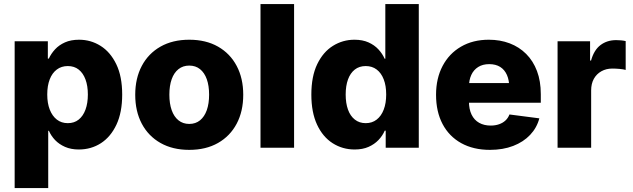

<svg xmlns="http://www.w3.org/2000/svg" viewBox="-20 -748 3203 972"><path d="M54.2 204.1V-539.1H222.2V-451.2H227.1Q238.8 -476.6 258.8 -498.3Q278.8 -520 308.8 -533.4Q338.9 -546.9 380.4 -546.9Q439.5 -546.9 489 -515.9Q538.6 -484.9 568.6 -423.1Q598.6 -361.3 598.6 -269Q598.6 -179.2 569.6 -117.2Q540.5 -55.2 491 -23.2Q441.4 8.8 378.9 8.8Q339.4 8.8 309.3 -4.4Q279.3 -17.6 259 -38.8Q238.8 -60.1 227.5 -85.9H224.1V204.1ZM323.2 -124.5Q356 -124.5 378.4 -142.6Q400.9 -160.6 412.8 -193.1Q424.8 -225.6 424.8 -269.5Q424.8 -313.5 412.8 -345.7Q400.9 -377.9 378.4 -395.8Q356 -413.6 323.2 -413.6Q291 -413.6 267.6 -396Q244.1 -378.4 231.7 -346.2Q219.2 -314 219.2 -269.5Q219.2 -225.6 231.9 -193.1Q244.6 -160.6 267.8 -142.6Q291 -124.5 323.2 -124.5Z M938 10.7Q854 10.7 792.5 -24.2Q731 -59.1 697.8 -121.8Q664.6 -184.6 664.6 -268.1Q664.6 -351.6 697.8 -414.3Q731 -477.1 792.5 -512Q854 -546.9 938 -546.9Q1022.5 -546.9 1083.7 -512Q1145 -477.1 1178.2 -414.3Q1211.4 -351.6 1211.4 -268.1Q1211.4 -184.6 1178.2 -121.8Q1145 -59.1 1083.7 -24.2Q1022.5 10.7 938 10.7ZM938 -120.6Q970.2 -120.6 992.7 -138.9Q1015.1 -157.2 1026.9 -190.4Q1038.6 -223.6 1038.6 -268.6Q1038.6 -314 1026.9 -346.9Q1015.1 -379.9 992.7 -397.9Q970.2 -416 938 -416Q906.2 -416 883.5 -397.9Q860.8 -379.9 849.1 -346.9Q837.4 -314 837.4 -268.6Q837.4 -223.6 849.1 -190.4Q860.8 -157.2 883.5 -138.9Q906.2 -120.6 938 -120.6Z M1468.8 -727.5V0H1298.8V-727.5Z M1775.4 8.8Q1713.9 8.8 1663.8 -23.2Q1613.8 -55.2 1585 -117.2Q1556.2 -179.2 1556.2 -269Q1556.2 -361.3 1585.9 -423.1Q1615.7 -484.9 1665.5 -515.9Q1715.3 -546.9 1774.4 -546.9Q1815.4 -546.9 1845.5 -533.4Q1875.5 -520 1895.8 -498Q1916 -476.1 1927.2 -450.7H1930.7V-727.5H2100.1V0H1932.6V-86.4H1927.7Q1916.5 -60.5 1896 -39.1Q1875.5 -17.6 1845.7 -4.4Q1815.9 8.8 1775.4 8.8ZM1831.5 -124.5Q1863.8 -124.5 1887 -142.6Q1910.2 -160.6 1922.6 -193.1Q1935.1 -225.6 1935.1 -269.5Q1935.1 -314 1922.6 -346.2Q1910.2 -378.4 1887 -396Q1863.8 -413.6 1831.5 -413.6Q1798.8 -413.6 1776.1 -395.8Q1753.4 -377.9 1741.7 -345.7Q1730 -313.5 1730 -269.5Q1730 -225.6 1741.7 -193.1Q1753.4 -160.6 1776.4 -142.6Q1799.3 -124.5 1831.5 -124.5Z M2460.4 10.7Q2376.5 10.7 2314.9 -23.4Q2253.4 -57.6 2220.5 -120.1Q2187.5 -182.6 2187.5 -268.1Q2187.5 -351.1 2220.5 -413.8Q2253.4 -476.6 2313.7 -511.7Q2374 -546.9 2454.6 -546.9Q2512.2 -546.9 2560.3 -528.6Q2608.4 -510.3 2643.8 -474.9Q2679.2 -439.5 2698.5 -388.4Q2717.8 -337.4 2717.8 -271.5V-228H2246.1V-327.6H2637.2L2558.1 -304.7Q2558.1 -341.8 2546.4 -368.4Q2534.7 -395 2512.2 -409.2Q2489.7 -423.3 2456.5 -423.3Q2423.8 -423.3 2400.9 -408.9Q2377.9 -394.5 2366 -368.7Q2354 -342.8 2354 -307.1V-235.4Q2354 -195.3 2367.4 -167.7Q2380.9 -140.1 2405.8 -126.2Q2430.7 -112.3 2463.9 -112.3Q2487.3 -112.3 2506.3 -118.9Q2525.4 -125.5 2538.8 -137.9Q2552.2 -150.4 2559.1 -168.5L2710.4 -148.9Q2697.8 -101.1 2663.8 -65.2Q2629.9 -29.3 2578.1 -9.3Q2526.4 10.7 2460.4 10.7Z M2802.7 0V-539.1H2967.3V-441.4H2972.2Q2986.8 -494.6 3020 -519.8Q3053.2 -544.9 3099.6 -544.9Q3111.8 -544.9 3124.3 -543.7Q3136.7 -542.5 3147.5 -540V-394Q3135.7 -397.5 3116 -399.2Q3096.2 -400.9 3080.1 -400.9Q3048.8 -400.9 3024.4 -387.2Q3000 -373.5 2986.3 -348.9Q2972.7 -324.2 2972.7 -290.5V0Z"/></svg>

Font: Inter 18pt ExtraBold
Style: Regular
Weight: 800
Designer: Rasmus Andersson
Foundry: rsms
Version: Version 4.001;git-66647c0bb